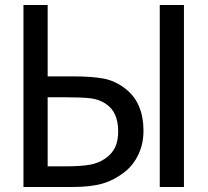

<svg xmlns="http://www.w3.org/2000/svg" viewBox="-20 -747 829 767"><path d="M553.2 -225.1Q553.2 -172.4 532.7 -129.4Q512.2 -86.4 477.5 -59.6Q436.5 -27.3 389.6 -13.7Q342.8 0 268.6 0H73.7V-727.1H170.4V-441.9H271.5Q345.7 -441.9 392.6 -433.3Q439.5 -424.8 481 -392.6Q518.1 -363.8 535.6 -321.3Q553.2 -278.8 553.2 -225.1ZM452.1 -223.1Q452.1 -259.8 440.2 -287.6Q428.2 -315.4 402.3 -332.5Q375.5 -350.6 340.3 -354.5Q305.2 -358.4 241.2 -358.4H170.4V-82.5H238.8Q303.7 -82.5 338.6 -88.9Q373.5 -95.2 399.9 -113.3Q427.2 -132.3 439.7 -158Q452.1 -183.6 452.1 -223.1ZM714.8 0H618.2V-727.1H714.8Z"/></svg>

Font: IranNastaliq
Style: Regular
Weight: 400
Designer: Hossein Zahedi
Version: Version 1.5